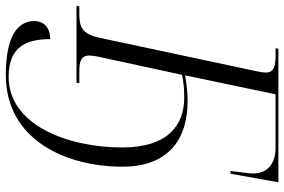

<svg xmlns="http://www.w3.org/2000/svg" viewBox="-202 -572 1004 679"><g transform="rotate(90 300.5 -232.0)"><path d="M225 250C456 250 550 36 550 -162C550 -327 451 -393 318 -393C291 -393 258 -390 227 -384L294 -704H484C537 -704 574 -677 574 -625C574 -612 570 -581 565 -545H575L605 -714H133L131 -704H154C195 -704 217 -699 217 -669C217 -658 213 -637 207 -611L94 -81C81 -20 56 -10 9 -10H-17L-19 0H253L255 -10H217C181 -10 157 -14 157 -45C157 -54 159 -70 163 -86L225 -373C251 -379 275 -381 306 -381C403 -381 482 -323 482 -162C482 32 402 240 232 240C120 240 99 170 99 93C57 93 35 116 35 150C35 211 95 250 225 250Z"/></g></svg>

Font: Noto Serif Display Light
Style: Italic
Weight: 300
Italic angle: -12°
Designer: Monotype Design Team
Foundry: Monotype Imaging Inc.
Version: Version 2.009